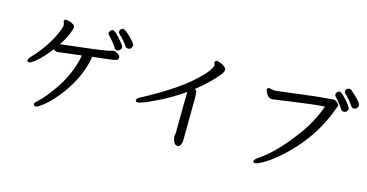

<svg xmlns="http://www.w3.org/2000/svg" viewBox="-85 -1193 3169 1656"><g transform="rotate(15 1500.0 -365.0)"><path d="M291 53Q303 53 337 28Q420 -31 505 -150Q610 -296 646 -462Q648 -470 648 -479V-487Q809 -504 836 -509.5Q863 -515 869.5 -522Q876 -529 876 -542Q876 -556 855 -570.5Q834 -585 819 -585Q804 -585 798 -581Q768 -567 453 -532L352 -520Q390 -575 411 -625.5Q432 -676 432 -690Q432 -706 415.5 -716.5Q399 -727 380.5 -732Q362 -737 350 -737Q333 -737 333 -722Q333 -715 336.5 -708.5Q340 -702 342 -687Q342 -670 321 -618.5Q300 -567 255 -496.5Q210 -426 140 -351Q118 -329 118 -313Q118 -300 136 -300Q149 -300 182 -325Q247 -378 313 -464Q327 -450 352 -450L559 -475V-462Q526 -306 433 -167Q358 -55 294 3Q269 25 269 34Q269 53 291 53ZM842 -596Q856 -596 867 -607Q878 -618 878 -628Q878 -637 876 -642Q874 -647 861 -664Q789 -755 764 -755Q751 -755 742 -744.5Q733 -734 733 -724Q733 -713 741 -705Q795 -650 817 -611Q826 -596 842 -596ZM931 -636Q951 -636 958 -650.5Q965 -665 965 -673Q965 -690 914.5 -739.5Q864 -789 846 -789Q836 -789 826.5 -779.5Q817 -770 817 -759Q817 -746 826 -738Q869 -701 905 -647Q912 -636 931 -636Z M1559 65Q1579 65 1588 40Q1595 22 1595 4L1598 -354Q1598 -418 1594.5 -429.5Q1591 -441 1577 -449Q1685 -532 1767 -632Q1786 -657 1786 -672Q1786 -701 1730 -724Q1710 -731 1701 -731Q1681 -731 1681 -714Q1681 -707 1684 -702Q1687 -697 1687 -690Q1682 -642 1572 -541Q1427 -407 1142 -256Q1110 -241 1110 -223Q1110 -209 1130 -209Q1160 -209 1283.5 -268Q1407 -327 1521 -407Q1519 -407 1516 -37L1511 -7L1516 16Q1527 65 1559 65Z M2245 36Q2261 36 2310 8.5Q2359 -19 2424.5 -72.5Q2490 -126 2559 -202Q2718 -379 2796 -598Q2799 -607 2803 -614Q2807 -621 2807 -630Q2807 -640 2790.5 -655Q2774 -670 2752 -670Q2638 -662 2471 -640.5Q2304 -619 2250 -613Q2231 -613 2218 -617Q2205 -621 2193 -621Q2177 -619 2177 -605Q2177 -600 2184 -583Q2203 -535 2243 -535Q2251 -535 2464 -566Q2622 -588 2700 -592Q2648 -442 2543 -304Q2397 -109 2262 -18Q2225 7 2225 24Q2225 36 2245 36ZM2866 -591Q2880 -591 2890 -598Q2903 -612 2903 -626Q2903 -640 2856 -694.5Q2809 -749 2790 -749Q2778 -749 2768.5 -738.5Q2759 -728 2759 -718Q2759 -706 2767.5 -698.5Q2776 -691 2804.5 -655.5Q2833 -620 2843 -603Q2851 -591 2866 -591ZM2840 -747Q2861 -728 2886 -697.5Q2911 -667 2920 -653.5Q2929 -640 2945 -640Q2961 -640 2971 -653Q2981 -666 2981 -676Q2981 -705 2884 -788Q2875 -795 2864 -795Q2853 -795 2842.5 -786Q2832 -777 2832 -766Q2832 -755 2840 -747Z"/></g></svg>

Font: LXGW WenKai Mono TC
Style: Bold
Weight: 700
Designer: LXGW / Fontworks Inc.
Foundry: LXGW / Fontworks Inc.
Version: Version 1.330